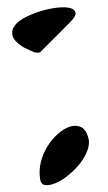

<svg xmlns="http://www.w3.org/2000/svg" viewBox="-20 -647 303 540"><path d="M92.8 -143.6Q88.9 -168 95.2 -192.4Q101.6 -216.8 114.3 -236.8Q127 -256.8 144 -271.5Q161.1 -286.1 177.2 -291Q193.4 -295.9 207 -290Q220.7 -284.2 227.5 -262.7Q233.4 -246.1 226.6 -226.1Q219.7 -206.1 205.6 -188Q191.4 -169.9 172.9 -154.8Q154.3 -139.6 137.2 -132.3Q120.1 -125 107.4 -126.5Q94.7 -127.9 92.8 -143.6ZM42 -516.6Q18.6 -532.2 15.1 -547.4Q11.7 -562.5 22 -575.7Q32.2 -588.9 52.7 -599.1Q73.2 -609.4 96.2 -616.2Q119.1 -623 141.1 -625.5Q163.1 -627.9 176.8 -624.5Q190.4 -621.1 192.4 -611.3Q194.3 -601.6 177.7 -585L92.8 -500Q91.8 -499 85.4 -499Q79.1 -499 76.2 -500Q72.3 -502 59.1 -507.8Q45.9 -513.7 42 -516.6Z"/></svg>

Font: Over the Rainbow
Style: Regular
Weight: 400
Designer: Kimberly Geswein
Foundry: Kimberly Geswein
Version: Version 1.002 2010